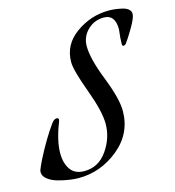

<svg xmlns="http://www.w3.org/2000/svg" viewBox="-152 -861 896 983"><g transform="rotate(-15 295.5 -369.5)"><path d="M-34 -69Q-18 -109 11.5 -162Q41 -215 63 -248L85 -280Q99 -300 113 -300Q124 -300 124 -289L121 -279Q85 -188 85 -122Q85 -69 108.5 -35.5Q132 -2 182 -2Q257 -2 303 -67.5Q349 -133 349 -209Q349 -274 304.5 -394.5Q260 -515 260 -558Q260 -651 339.5 -707.5Q419 -764 514 -764Q531 -764 547.5 -762Q564 -760 584 -755.5Q604 -751 616 -741Q628 -731 628 -716Q628 -696 600 -648Q572 -600 553 -575Q546 -570 541 -570Q534 -570 534 -582Q534 -610 540 -658Q540 -736 480 -736Q429 -736 393.5 -701Q358 -666 358 -616Q358 -550 404.5 -432Q451 -314 451 -250Q451 -130 356.5 -52.5Q262 25 144 25Q124 25 96 21Q68 17 37 8.5Q6 0 -15.5 -16.5Q-37 -33 -37 -54Q-37 -62 -34 -69Z"/></g></svg>

Font: Aguafina Script
Style: Regular
Weight: 400
Designer: Angel Koziupa and Alejandro Paul
Foundry: Angel Koziupa and Alejandro Paul
Version: Version 1.000